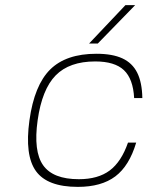

<svg xmlns="http://www.w3.org/2000/svg" viewBox="-20 -720 589 750"><path d="M480 -163H512Q485 -72 430.5 -31Q376 10 284 10Q165 10 120.5 -51.5Q76 -113 95 -250Q114 -387 176 -448.5Q238 -510 357 -510Q419 -510 458 -492Q497 -474 516 -436Q535 -398 536 -337H504Q500 -412 464 -446Q428 -480 352 -480Q251 -480 197.5 -425.5Q144 -371 127 -250Q110 -129 148.5 -74.5Q187 -20 288 -20Q363 -20 408.5 -54Q454 -88 480 -163ZM328 -550 470 -700H508L362 -550Z"/></svg>

Font: Fivo Sans Thin
Style: Regular
Weight: 250
Foundry: Alexander Slobzheninov
Version: 1.0